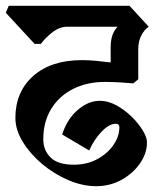

<svg xmlns="http://www.w3.org/2000/svg" viewBox="-33 -659 560 661"><path d="M298 -18Q251 -18 202 -39Q153 -60 112 -94.5Q71 -129 45.5 -170.5Q20 -212 20 -253Q20 -343 81.5 -397.5Q143 -452 249 -452Q273 -452 298.5 -449.5Q324 -447 348 -444V-497Q348 -543 372 -567H198Q172 -567 147 -547.5Q122 -528 108 -508H86L-13 -615L-3 -639H413L479 -567Q464 -557 453.5 -537Q443 -517 443 -490V-386L426 -372Q405 -374 377.5 -375.5Q350 -377 328 -377Q267 -377 219 -353Q171 -329 143.5 -284.5Q116 -240 116 -179Q116 -142 141 -117Q166 -92 221 -92Q267 -92 302.5 -111.5Q338 -131 358 -160.5Q378 -190 378 -221Q378 -233 366 -233Q343 -233 317 -206Q291 -179 274 -141L181 -196Q198 -249 234.5 -280.5Q271 -312 311 -312Q339 -312 367.5 -296.5Q396 -281 420 -257.5Q444 -234 458.5 -210Q473 -186 473 -169Q473 -131 449 -96.5Q425 -62 385.5 -40Q346 -18 298 -18Z"/></svg>

Font: Jaini Purva
Style: Regular
Weight: 400
Designer: Maithili Shingre, Girish Dalvi (Devanagari), Taresh Vohra (Latin)
Foundry: Ek Type
Version: Version 2.000; ttfautohint (v1.8.4.7-5d5b)